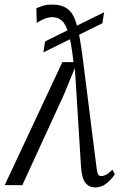

<svg xmlns="http://www.w3.org/2000/svg" viewBox="-46 -809 522 839"><path d="M370 10Q344 10 327.8 -9.2Q311.5 -28.5 308 -80.5L288.5 -394.5L281 -511.5L231.5 -391.5L51.5 0H-25.5L226.5 -537.5H275Q266 -620 253.8 -662Q241.5 -704 224.2 -719Q207 -734 183 -734Q167.5 -734 150 -727.5Q132.5 -721 114.5 -709L113 -773Q129.5 -780 144.5 -784.5Q159.5 -789 182 -789Q224.5 -789 250 -769.5Q275.5 -750 288 -705Q296 -679.5 302.8 -640.2Q309.5 -601 316.5 -547.2Q323.5 -493.5 332 -424.5L376.5 -71.5Q379 -53 383.5 -46.2Q388 -39.5 396.5 -39.5Q406.5 -39.5 418.5 -46Q430.5 -52.5 445 -67.5L456 -47.5Q437.5 -20.5 416.5 -5.2Q395.5 10 370 10ZM143.5 -580 151 -628 409 -755.5 401.5 -707.5Z"/></svg>

Font: Merriweather 60pt Light
Style: Italic
Weight: 300
Italic angle: -7.8°
Version: Version 2.101